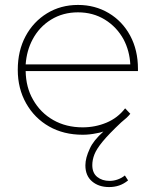

<svg xmlns="http://www.w3.org/2000/svg" viewBox="-20 -543 631 778"><path d="M422 215Q380 215 353 192Q326 169 326 127Q326 97 344 59Q358 27 399 -10Q385 -5 371 -3Q343 3 315 3Q238 3 179 -30.5Q120 -64 86 -124Q52 -184 52 -260Q52 -337 83.5 -396Q115 -455 170.5 -489Q226 -523 296 -523Q365 -523 420.5 -490Q476 -457 507.5 -398.5Q539 -340 539 -264V-255H84Q85 -189 114 -139Q144 -86 196 -56.5Q248 -27 315 -27Q366 -27 411.5 -46Q457 -65 487 -104L508 -82Q501 -73 491.5 -64.5Q482 -56 471 -47Q421 0 396 30.5Q371 61 362.5 83Q354 105 354 126Q354 158 374 174Q394 190 424 190Q441 190 457.5 184Q474 178 486 168L499 188Q482 202 463 208.5Q444 215 422 215ZM84 -282H508Q505 -337 481 -383Q453 -434 405 -463.5Q357 -493 296 -493Q235 -493 187 -463.5Q139 -434 112 -383Q88 -338 84 -282Z"/></svg>

Font: Montserrat Thin ExtraLight
Style: Regular
Weight: 250
Version: Version 9.000